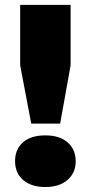

<svg xmlns="http://www.w3.org/2000/svg" viewBox="-20 -760 374 790"><path d="M108.5 -251.5 63 -491V-740H270.5V-491L227.5 -251.5ZM166.5 9.5Q109 9.5 75.5 -19.2Q42 -48 42 -97Q42 -146 74.8 -174.5Q107.5 -203 166.5 -203Q225.5 -203 258.5 -173.8Q291.5 -144.5 291.5 -97Q291.5 -49 258 -19.8Q224.5 9.5 166.5 9.5Z"/></svg>

Font: Encode Sans SemiExpanded SemiExpanded ExtraBold
Style: Regular
Weight: 800
Width: 6
Designer: Multiple Designers
Foundry: Impallari Type
Version: Version 3.000; ttfautohint (v1.8.3) -l 8 -r 50 -G 200 -x 14 